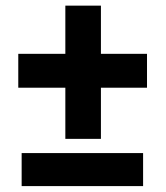

<svg xmlns="http://www.w3.org/2000/svg" viewBox="-20 -647 577 667"><path d="M330.6 -460H490.7V-342.3H330.6V-164.6H207V-342.3H43.5V-460H207V-627.4H330.6ZM477.1 -0.5H55.2V-115.2H477.1Z"/></svg>

Font: TypoPRO Roboto
Style: Bold
Weight: 700
Designer: Google
Version: Version 2.136; 2016